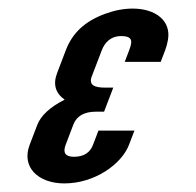

<svg xmlns="http://www.w3.org/2000/svg" viewBox="-20 -690 456 447"><path d="M133.2 -573 113 -520C103 -494 108.9 -473.3 130.5 -458C96.4 -440.7 75.1 -421 66.7 -399L49.1 -353C29 -300.3 69.6 -263 129.7 -263C200.6 -263 263.1 -307.8 280.4 -353L293 -386H209.2L196.6 -353C189.5 -334.3 174.7 -325 152.2 -325C132.2 -325 125.7 -334.3 132.9 -353L150.8 -400C158.5 -420 176.1 -430 203.6 -430H222.3L243.7 -486H225C201.4 -486 185.7 -491.1 193.6 -512L217 -573C223.2 -589.4 236.6 -606 262.1 -606C293.6 -606 286.9 -589.2 278.8 -568L270.4 -546H354.1L364.5 -573C367.3 -580.3 369.4 -588.2 370.9 -596.5C379.2 -641.8 342.1 -670 289 -670C268.2 -670 246.9 -666 225.1 -658C176.7 -640.2 148.5 -612.9 133.2 -573Z"/></svg>

Font: Din Kursivschrift
Style: Extended Italic
Weight: 400
Version: Version 1.089